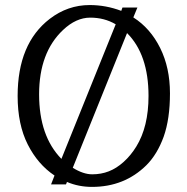

<svg xmlns="http://www.w3.org/2000/svg" viewBox="-20 -730 741 760"><path d="M460 -687 464.8 -700.2H523.9L507.8 -661.1Q575.2 -618.2 614 -540Q652.8 -461.9 652.8 -360.6Q652.8 -259.3 627.9 -189Q602.5 -119.1 559.6 -76.2Q472.7 9.8 344.2 9.8Q291 9.8 245.1 -9.8L241.2 0H182.1L195.8 -35.2Q129.9 -79.1 89.8 -158.2Q49.8 -237.3 49.8 -350.1Q49.8 -557.6 176.8 -655.3Q248 -710 335 -710Q399.4 -710 460 -687ZM482.9 -599.1 268.1 -65.9Q309.6 -40 345 -40Q380.4 -40 410.6 -51.8Q440.9 -63.5 469.2 -88.9Q497.6 -114.3 519.5 -149.9Q567.9 -228.5 567.9 -350.1Q567.9 -514.2 482.9 -599.1ZM229.5 -611.3Q134.8 -522 134.8 -356.7Q134.8 -191.4 223.1 -101.1L438 -633.8Q393.1 -660.2 337.2 -660.2Q281.2 -660.2 229.5 -611.3Z"/></svg>

Font: Pfennig
Style: Medium
Weight: 500
Version: Version 20120410 ; ttfautohint (v0.8)